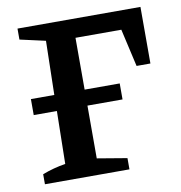

<svg xmlns="http://www.w3.org/2000/svg" viewBox="-75 -722 746 792"><g transform="rotate(-10 297.5 -326.0)"><path d="M50 0V-42Q97 -60 147 -68L151 -289H54V-356H152L157 -582L50 -606V-652H565V-415H507L471 -573H279V-356H426V-289H279V-68L404 -47V0Z"/></g></svg>

Font: Piazzolla SemiBold
Style: Regular
Weight: 600
Designer: Juan Pablo del Peral
Foundry: Huerta Tipografica
Version: Version 1.330